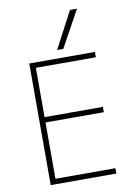

<svg xmlns="http://www.w3.org/2000/svg" viewBox="-105 -1068 811 1135"><g transform="rotate(-10 300.0 -500.0)"><path d="M105 0V-730H499V-698H139V-402H489V-370H139V-32H499V0ZM318 -780H281L397 -1000H439Z"/></g></svg>

Font: M PLUS Code Latin Expanded ExtraLight
Style: Regular
Weight: 250
Width: 7
Designer: Coji Morishita
Foundry: UNDERFOREST DESIGN
Version: Version 1.002; ttfautohint (v1.8.3)